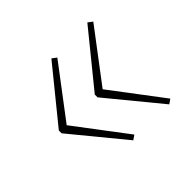

<svg xmlns="http://www.w3.org/2000/svg" viewBox="-100 -523 638 638"><g transform="rotate(-45 218.5 -204.5)"><path d="M50 -197 202 -12 218 -23 81 -204 218 -385 202 -397 50 -210ZM219 -197 371 -12 387 -23 250 -204 387 -385 371 -397 219 -210Z"/></g></svg>

Font: Noto Sans Syriac Eastern Thin
Style: Regular
Weight: 100
Designer: Patrick Giasson and the Monotype Design Team
Foundry: Monotype Imaging Inc.
Version: Version 3.001